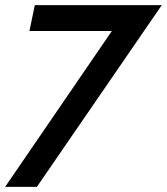

<svg xmlns="http://www.w3.org/2000/svg" viewBox="-51 -603 652 750"><path d="M386 -482H64L85 -583H581L93 127H-31Z"/></svg>

Font: Raleway SemiBold
Style: Italic
Weight: 600
Italic angle: -12°
Designer: Matt McInerney, Pablo Impallari, Rodrigo Fuenzalida
Foundry: Matt McInerney, Pablo Impallari, Rodrigo Fuenzalida
Version: Version 4.026